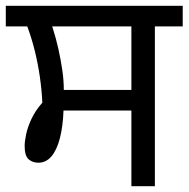

<svg xmlns="http://www.w3.org/2000/svg" viewBox="-27 -642 650 662"><path d="M426 0V-261H192Q190 -206 179.5 -165.5Q169 -125 150.5 -103Q132 -81 105 -81Q85 -81 71.5 -93Q58 -105 58 -139Q58 -154 63 -178.5Q68 -203 81.5 -232Q95 -261 119 -288Q117 -331 110.5 -376.5Q104 -422 93 -466.5Q82 -511 67 -551H-7V-622H603V-551H507V0ZM193 -332H426V-551H153Q166 -511 174.5 -472.5Q183 -434 188 -399Q193 -364 193 -332Z"/></svg>

Font: lgurmukhi15
Style: Book
Weight: 400
Designer: Jelle Bosma - Monotype Design Team
Foundry: Monotype Imaging Inc.
Version: Version 2.003